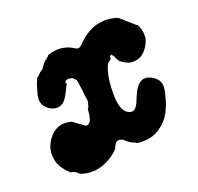

<svg xmlns="http://www.w3.org/2000/svg" viewBox="-164 -618 846 822"><g transform="rotate(-30 258.5 -207.0)"><path d="M403 -476Q421 -477 440 -475Q458 -472 466 -469Q478 -465 487 -461Q502 -453 502 -450.5Q502 -448 507 -444Q512 -439 519 -429Q524 -421 533 -412Q538 -406 540 -403Q542 -400 543 -399.5Q544 -399 546 -395Q551 -388 553 -388Q555 -388 558 -376Q563 -353 558 -329Q556 -318 548 -306Q543 -298 535 -289Q513 -266 492 -261Q482 -259 473 -259Q463 -259 452 -262Q436 -267 418 -284Q408 -294 408 -297Q408 -298 406 -302.5Q404 -307 403.5 -309Q403 -311 402 -313Q401 -317 401 -320Q401 -320 400 -321Q399 -322 398 -326Q395 -333 394 -333Q393 -334 392.5 -334Q392 -334 392 -332V-330L391 -332Q389 -333 388 -332Q385 -331 384 -327Q384 -323 383.5 -320.5Q383 -318 379.5 -316.5Q376 -315 374 -314Q368 -312 362 -306Q356 -300 347 -282Q328 -245 317 -181Q313 -160 313 -140Q313 -111 324 -95Q331 -85 342 -80Q357 -72 374 -89Q382 -97 395 -119Q410 -143 424 -157Q437 -169 451 -173Q462 -176 472 -173Q480 -171 491 -164Q507 -153 516 -136Q520 -127 521 -118Q522 -103 512 -78Q509 -71 506.5 -66.5Q504 -62 503 -59Q502 -58 500.5 -54Q499 -50 499 -49Q496 -43 493.5 -39Q491 -35 490 -32Q488 -28 479 -15Q476 -10 472 -5Q468 0 463 6Q457 14 442.5 25.5Q428 37 411 45Q399 51 387 54Q364 60 344 58Q326 57 310 53Q298 49 297 47Q296 44 288 40Q283 37 282.5 36.5Q282 36 278 32.5Q274 29 273 28.5Q272 28 269.5 24.5Q267 21 265 19Q263 17 259 12Q255 7 254 6Q252 5 246.5 2.5Q241 0 239 -1Q233 -2 227 1Q220 4 216 11Q213 14 212 16Q208 20 208 22Q208 23 200 29Q174 47 144 55Q121 62 98 62Q65 62 35 48Q23 42 16 36H18Q19 36 19 36Q19 34 11 28L10 27L5 22Q3 21 -0.5 19.5Q-4 18 -5 18Q-9 18 -20 1Q-35 -22 -41 -48Q-44 -64 -42 -84Q-38 -115 -18 -139Q-5 -155 10 -165Q48 -190 90 -175Q107 -169 111 -162Q113 -160 120.5 -151.5Q128 -143 130 -142Q131 -141 131 -142L141 -131Q147 -123 152 -123Q163 -123 171 -132Q180 -143 190 -180Q191 -183 191.5 -184Q192 -185 193 -185Q196 -184 198 -192Q198 -193 198 -193Q201 -193 201 -198Q201 -199 202.5 -200.5Q204 -202 204 -203.5Q204 -205 204.5 -205Q205 -205 205.5 -207Q206 -209 207 -209L208 -218V-220Q209 -222 208.5 -225Q208 -228 208 -231V-235V-236Q208 -237 208.5 -242.5Q209 -248 209 -251Q211 -262 211 -283V-292L212 -303Q212 -310 210.5 -312.5Q209 -315 208.5 -316Q208 -317 207 -319Q206 -324 203 -324Q203 -324 201 -327Q199 -332 193 -332Q190 -333 184 -335Q175 -337 171 -335Q166 -332 164 -328Q162 -324 166 -322Q168 -322 168 -321.5Q168 -321 166 -320Q164 -319 164 -318.5Q164 -318 161.5 -315Q159 -312 152 -302Q126 -265 110 -257Q100 -253 92 -252Q89 -251 83 -252Q71 -253 58 -261Q41 -273 33 -289Q22 -311 34 -341Q39 -352 46 -366Q57 -389 68 -404Q73 -411 73 -408Q73 -405 79 -412Q81 -414 81 -413Q81 -412 82.5 -413Q84 -414 86 -416Q88 -418 88 -417.5Q88 -417 90 -418.5Q92 -420 92 -420Q92 -420 94 -421Q96 -422 96.5 -422Q97 -422 97.5 -422.5Q98 -423 99 -423Q102 -424 106 -426Q108 -428 116 -435.5Q124 -443 124 -443.5Q124 -444 127 -446Q128 -446 128.5 -447Q129 -448 129 -448Q129 -448 129.5 -448.5Q130 -449 131 -449Q133 -450 134 -451Q135 -452 134 -452L139 -454Q150 -459 150 -460H149H148Q150 -460 152.5 -461Q155 -462 156.5 -463Q158 -464 158 -465.5Q158 -467 158.5 -467Q159 -467 165 -468Q172 -469 185 -469Q201 -469 214 -466Q232 -462 250 -452Q262 -445 267 -439Q274 -433 281 -429Q287 -426 292 -428Q297 -429 307 -436Q313 -441 320 -445Q359 -471 403 -476Z"/></g></svg>

Font: TT2020 Style B
Style: Italic
Weight: 400
Italic angle: -15°
Version: Version 0.2.000